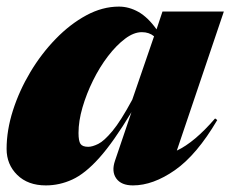

<svg xmlns="http://www.w3.org/2000/svg" viewBox="-28 -547 698 582"><path d="M320.5 -59.5 370.5 -207Q316 -116.5 273 -68.5Q230 -20.5 191.2 -2.8Q152.5 15 111 15Q56.5 15 24.2 -16.8Q-8 -48.5 -8 -95.5Q-8 -152 11.2 -212.2Q30.5 -272.5 64 -328.5Q97.5 -384.5 141 -429.2Q184.5 -474 233.5 -500.5Q282.5 -527 332.5 -527Q363 -527 391.8 -510.8Q420.5 -494.5 446.5 -458L464.5 -512H650.5L508 -90.5Q561.5 -115.5 624 -188L630.5 -183Q568.5 -77.5 502.2 -31.2Q436 15 375 15Q339.5 15 324.5 -6Q309.5 -27 320.5 -59.5ZM210 -144Q210 -119.5 216 -110.8Q222 -102 239.5 -102Q252 -102 269.8 -110.8Q287.5 -119.5 312.8 -149.8Q338 -180 373 -245L439 -437Q424 -449.5 402 -449.5Q377.5 -449.5 351 -429.5Q324.5 -409.5 299.2 -376.5Q274 -343.5 254 -303Q234 -262.5 222 -221.2Q210 -180 210 -144Z"/></svg>

Font: Newsreader Display ExtraBold
Style: Italic
Weight: 800
Italic angle: -17°
Designer: Hugues Gentile
Foundry: Production Type
Version: Version 1.001